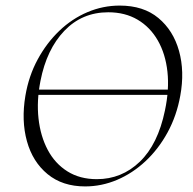

<svg xmlns="http://www.w3.org/2000/svg" viewBox="-20 -656 690 688"><path d="M92 -316V-335H602V-316ZM285 12Q204 12 150.5 -32Q97 -76 76.5 -150Q56 -224 71 -313Q83 -384 115 -443Q147 -502 192.5 -545.5Q238 -589 293.5 -612.5Q349 -636 409 -636Q494 -636 547.5 -591.5Q601 -547 621.5 -473.5Q642 -400 626 -313Q613 -241 580.5 -181.5Q548 -122 501.5 -78.5Q455 -35 399.5 -11.5Q344 12 285 12ZM327 -14Q416 -14 481 -76.5Q546 -139 571 -260Q587 -335 580 -399Q573 -463 545.5 -511Q518 -559 473 -585.5Q428 -612 368 -612Q274 -612 210.5 -545.5Q147 -479 125 -366Q111 -295 118 -231.5Q125 -168 151 -119Q177 -70 221.5 -42Q266 -14 327 -14Z"/></svg>

Font: Cormorant Garamond Light
Style: Italic
Weight: 300
Italic angle: -10°
Designer: Christian Thalmann (Catharsis Fonts)
Foundry: Catharsis Fonts
Version: Version 4.001